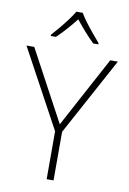

<svg xmlns="http://www.w3.org/2000/svg" viewBox="-102 -1009 720 1070"><g transform="rotate(10 258.5 -474.0)"><path d="M259 -314 474 -714H517L279 -275V0H240V-271L0 -714H44ZM277 -948Q289 -927 309.5 -899.5Q330 -872 352.5 -845Q375 -818 393 -797V-790H364Q337 -816 309 -848Q281 -880 259 -908Q237 -880 209 -848Q181 -816 153 -790H124V-797Q143 -818 165.5 -845Q188 -872 208.5 -899.5Q229 -927 241 -948Z"/></g></svg>

Font: Noto Sans Hebrew ExtraLight
Style: Regular
Weight: 250
Designer: Monotype Design Team
Foundry: Monotype Imaging Inc.
Version: Version 2.003